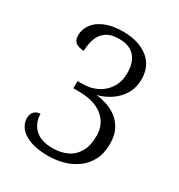

<svg xmlns="http://www.w3.org/2000/svg" viewBox="-173 -842 906 970"><g transform="rotate(30 279.5 -357.0)"><path d="M249 10Q184 10 142 -6Q100 -22 80.5 -47.5Q61 -73 61 -101Q61 -128 75 -141.5Q89 -155 110 -155Q110 -103 145 -69Q180 -35 249 -35Q294 -35 330.5 -51.5Q367 -68 389 -104.5Q411 -141 411 -200Q411 -269 361 -309.5Q311 -350 218 -350H189V-392H217Q266 -392 304 -411.5Q342 -431 364.5 -467Q387 -503 387 -552Q387 -614 357 -648Q327 -682 265 -682Q219 -682 191.5 -663Q164 -644 152.5 -612Q141 -580 140 -540Q113 -540 94.5 -552Q76 -564 76 -595Q76 -629 97 -658.5Q118 -688 160.5 -706Q203 -724 265 -724Q356 -724 410.5 -681Q465 -638 465 -562Q465 -512 443 -475Q421 -438 385.5 -414Q350 -390 308 -379Q336 -376 368 -366Q400 -356 427.5 -335.5Q455 -315 472.5 -282Q490 -249 490 -199Q490 -142 469 -102.5Q448 -63 413 -38Q378 -13 335.5 -1.5Q293 10 249 10Z"/></g></svg>

Font: Noto Serif Tibetan Light
Style: Regular
Weight: 300
Version: Version 2.103